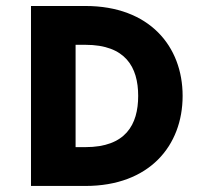

<svg xmlns="http://www.w3.org/2000/svg" viewBox="-20 -615 657 635"><path d="M82.5 0H262.7C474.1 0 584 -133.3 584 -297.9C584 -461.9 474.1 -595.2 262.7 -595.2H82.5ZM230 -128.4V-466.8H262.7C395 -466.8 437 -393.1 437 -297.9C437 -202.1 395 -128.4 262.7 -128.4Z"/></svg>

Font: Now Black
Style: Regular
Weight: 400
Designer: Alfredo Marco Pradil
Foundry: Alfredo Marco Pradil
Version: Version 1.200;hotconv 1.0.109;makeotfexe 2.5.65596